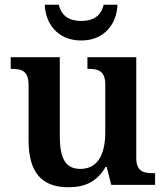

<svg xmlns="http://www.w3.org/2000/svg" viewBox="-20 -776 695 806"><path d="M321 -606C422 -606 471 -681 473 -756H415C404 -708 370 -688 321 -688C272 -688 238 -708 227 -756H168C170 -681 219 -606 321 -606ZM267 10C334 10 386 -11 423 -75H428L447 0H631V-49H624C584 -49 552 -55 552 -113V-536H347V-487H350C391 -487 422 -480 422 -420V-223C422 -128 391 -67 317 -67C250 -67 231 -120 231 -206V-536H25V-487H28C75 -487 100 -476 100 -417V-187C100 -52 155 10 267 10Z"/></svg>

Font: Noto Serif Gurmukhi SemiBold
Style: Regular
Weight: 600
Designer: Vaibhav Singh and the Monotype Design Team
Foundry: Monotype Imaging Inc.
Version: Version 2.004